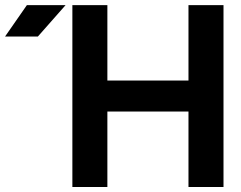

<svg xmlns="http://www.w3.org/2000/svg" viewBox="-20 -743 959 763"><path d="M267.6 -722.7V0H406.7V-299.8H729V0H868.2V-722.7H729V-422.9H406.7V-722.7ZM130.4 -597.7H0L86.9 -722.7H240.7Z"/></svg>

Font: Giphurs
Style: Regular
Weight: 400
Version: Version 2.010